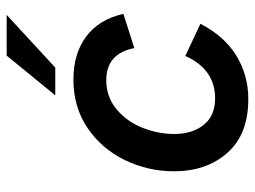

<svg xmlns="http://www.w3.org/2000/svg" viewBox="-112 -624 746 561"><g transform="rotate(-90 260.5 -344.0)"><path d="M40 -208Q40 -284 73 -352Q106 -420 167 -461Q228 -502 308 -502Q384 -502 434 -464.5Q484 -427 500 -356L400 -324Q384 -406 306 -406Q258 -406 222 -376.5Q186 -347 167.5 -301Q149 -255 149 -207Q149 -155 175.5 -121.5Q202 -88 253 -88Q338 -88 377 -175L471 -131Q435 -61 378 -26Q321 9 251 9Q148 9 94 -52Q40 -113 40 -208ZM378 -697H497L343 -555H262Z"/></g></svg>

Font: Hanken Grotesk SemiBold
Style: Italic
Weight: 600
Italic angle: -8°
Designer: Alfredo Marco Pradil
Foundry: Hanken Design Co.
Version: Version 3.014